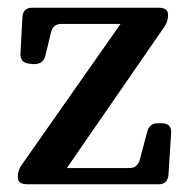

<svg xmlns="http://www.w3.org/2000/svg" viewBox="-20 -477 488 497"><path d="M361 -136Q367 -158 388 -158H398Q425 -158 423 -132L416 -24Q414 0 391 0H51Q26 0 26 -18V-19Q26 -36 36 -50L292 -415H139Q117 -415 112 -393L97 -331Q91 -311 68 -311L57 -312Q32 -314 33 -338L38 -433Q40 -457 63 -457H390Q415 -457 415 -439V-438Q415 -421 405 -407L153 -42H315Q336 -42 342 -64Z"/></svg>

Font: Song Myung
Style: Regular
Weight: 400
Designer: JIKJI
Foundry: JIKJI
Version: Version 1.00